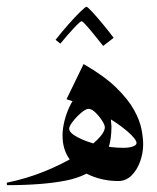

<svg xmlns="http://www.w3.org/2000/svg" viewBox="-58 -541 461 565"><path d="M188 -352.5Q249 -317.4 284.2 -283Q319.3 -248.5 336.4 -217.5Q353.5 -186.5 358.4 -160.6Q363.3 -134.8 363.3 -116.7Q363.3 -90.3 354.2 -65.4Q345.2 -40.5 328.9 -24.4Q312.5 -8.3 290 -8.3Q248 -8.3 210.4 -23.7Q172.9 -39.1 149.4 -68.8Q126 -98.6 126 -142.6Q126 -162.6 132.3 -187.5Q138.7 -212.4 150.6 -235.1Q162.6 -257.8 179.4 -272.5Q196.3 -287.1 217.3 -287.1Q234.4 -287.1 244.9 -270.8Q255.4 -254.4 260.7 -232.4Q266.1 -210.4 268.1 -191.9Q270 -173.3 270 -168.9Q270 -97.7 236.6 -60.3Q203.1 -22.9 135 -9.5Q66.9 3.9 -37.6 3.9L-38.1 -3.4Q19.5 -15.1 71.5 -36.1Q123.5 -57.1 163.8 -81.5Q204.1 -106 227.3 -128.7Q250.5 -151.4 250.5 -166.5Q250.5 -173.3 242.2 -186.3Q233.9 -199.2 222.7 -210Q211.4 -220.7 203.1 -220.7Q194.3 -220.7 180.7 -209Q167 -197.3 156.2 -183.3Q145.5 -169.4 145.5 -162.1Q145.5 -150.4 170.2 -137.2Q194.8 -124 231.4 -115Q268.1 -106 305.2 -106Q321.8 -106 332.8 -109.9Q343.8 -113.8 343.8 -120.1Q343.8 -131.3 315.7 -155.5Q287.6 -179.7 240.7 -206.1Q193.8 -232.4 137.7 -249ZM276.4 -429.7 245.6 -405.8Q232.9 -421.9 219.2 -438.7Q205.6 -455.6 195.3 -467Q185.1 -478.5 182.1 -478.5Q178.2 -478.5 158.4 -457.3Q138.7 -436 119.6 -412.6L105.5 -423.8Q123.5 -446.8 143.3 -469.2Q163.1 -491.7 178.2 -506.3Q193.4 -521 196.3 -521Q199.7 -521 213.6 -505.9Q227.5 -490.7 245.1 -469.5Q262.7 -448.2 276.4 -429.7Z"/></svg>

Font: Lateef SemiBold
Style: Regular
Weight: 600
Designer: SIL International
Foundry: SIL International
Version: Version 4.200